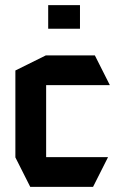

<svg xmlns="http://www.w3.org/2000/svg" viewBox="-20 -729 464 749"><path d="M98 0 40 -115V-454L159 -513H350L408 -398V-397H160V-116H401V-115L343 0ZM168 -617V-709H292V-617Z"/></svg>

Font: Foldit Thin Medium
Style: Regular
Weight: 500
Version: Version 1.003